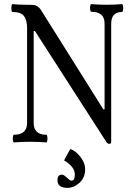

<svg xmlns="http://www.w3.org/2000/svg" viewBox="-20 -686 635 929"><path d="M509 10Q500 10 494 0L149 -536H143V-91Q143 -34 204 -34Q208 -34 209 -24.5Q210 -15 209 -6Q208 3 204 3Q165 0 126 0Q86 0 47 3Q44 3 42.5 -6Q41 -15 42.5 -24.5Q44 -34 47 -34Q111 -34 111 -91V-551Q111 -589 96 -608.5Q81 -628 40 -628Q37 -628 35.5 -637.5Q34 -647 35.5 -656.5Q37 -666 40 -666Q72 -663 102 -663Q125 -663 135 -662.5Q145 -662 152 -660Q158 -658 165 -652.5Q172 -647 178 -638L480 -157H486V-572Q486 -629 422 -629Q418 -629 416.5 -638.5Q415 -648 416.5 -657Q418 -666 422 -666Q458 -663 496 -663Q534 -663 570 -666Q574 -666 575.5 -656.5Q577 -647 575.5 -637.5Q574 -628 570 -628Q518 -628 518 -571V0Q518 10 509 10ZM306 223Q258 223 258 186Q258 159 279 159Q289 159 303 173Q311 180 315.5 184Q320 188 326 188Q342 188 342 158Q342 121 290 90L320 35Q336 40 352.5 55Q369 70 380.5 90.5Q392 111 392 133Q392 173 365 198Q338 223 306 223Z"/></svg>

Font: Junicode Two Beta Condensed
Style: Regular
Weight: 400
Width: 3
Designer: Peter S. Baker
Foundry: Briery Creek Software
Version: Version 1.053; ttfautohint (v1.8.4)